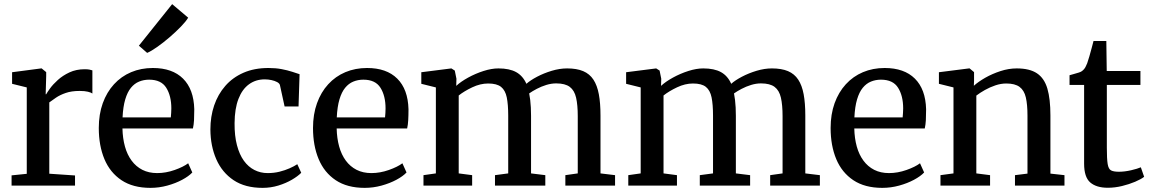

<svg xmlns="http://www.w3.org/2000/svg" viewBox="-20 -898 5568 929"><path d="M36 0V-49.5L109.5 -57V-475L38.5 -492.5V-548.5L179 -567H181.5L203.5 -549V-530L201 -442H203.5Q208 -450.5 222 -470Q236 -489.5 259.8 -511Q283.5 -532.5 316.2 -547.8Q349 -563 390 -563Q404.5 -563 413 -561.2Q421.5 -559.5 427 -557.5V-445.5Q420.5 -450.5 405.2 -454.2Q390 -458 365.5 -458Q326 -458 298 -448.2Q270 -438.5 251 -425.5Q232 -412.5 218.5 -402.5V-57.5L343 -49V0Z M708 11Q623.5 11 568 -26Q512.5 -63 485.2 -128.2Q458 -193.5 458 -278.5Q458 -345 477.2 -398.5Q496.5 -452 531.5 -490.2Q566.5 -528.5 614.5 -548.8Q662.5 -569 719.5 -569Q814 -569 865.8 -517.5Q917.5 -466 920 -369.5Q920 -339.5 918.8 -316.8Q917.5 -294 913.5 -276.5H572.5Q573.5 -229 584.5 -189.2Q595.5 -149.5 616.8 -120.8Q638 -92 669 -76.2Q700 -60.5 740.5 -60.5Q782.5 -60.5 825 -75.5Q867.5 -90.5 890.5 -108L910.5 -63.5Q893 -45 861.2 -28Q829.5 -11 789.5 0Q749.5 11 708 11ZM573 -330H806.5Q807.5 -339 808.2 -351.5Q809 -364 809 -373.5Q809 -434 784.5 -473.2Q760 -512.5 701.5 -512.5Q675.5 -512.5 653 -503.2Q630.5 -494 613.5 -473.2Q596.5 -452.5 586 -417.2Q575.5 -382 573 -330ZM691.5 -642.5 652 -677 813 -878 890.5 -812.5Q879.5 -794 855 -768.8Q830.5 -743.5 800.2 -717.5Q770 -691.5 741.2 -671.2Q712.5 -651 693 -642.5Z M1250.5 11Q1166 11 1110.2 -26.2Q1054.5 -63.5 1026.5 -127.5Q998.5 -191.5 998 -271.5Q998 -334 1016.2 -387.8Q1034.5 -441.5 1070 -482.2Q1105.5 -523 1158 -546Q1210.5 -569 1279 -569Q1314 -569 1342.8 -563.5Q1371.5 -558 1393.5 -550.8Q1415.5 -543.5 1429.5 -539L1424.5 -383H1357L1334.5 -486Q1332.5 -494.5 1321 -500.8Q1309.5 -507 1293.5 -510.5Q1277.5 -514 1261 -514Q1217.5 -514 1184.8 -490.2Q1152 -466.5 1133.8 -419.5Q1115.5 -372.5 1115 -302Q1114.5 -241 1126.5 -195.5Q1138.5 -150 1160 -120.2Q1181.5 -90.5 1211 -75.5Q1240.5 -60.5 1275 -60.5Q1305.5 -60.5 1332.5 -67.2Q1359.5 -74 1381.5 -83.8Q1403.5 -93.5 1418.5 -103.5L1437.5 -62Q1421.5 -45.5 1392.5 -28.5Q1363.5 -11.5 1326.8 -0.2Q1290 11 1250.5 11Z M1744.5 11Q1660 11 1604.5 -26Q1549 -63 1521.8 -128.2Q1494.5 -193.5 1494.5 -278.5Q1494.5 -345 1513.8 -398.5Q1533 -452 1568 -490.2Q1603 -528.5 1651 -548.8Q1699 -569 1756 -569Q1850.5 -569 1902.2 -517.5Q1954 -466 1956.5 -369.5Q1956.5 -339.5 1955.2 -316.8Q1954 -294 1950 -276.5H1609Q1610 -229 1621 -189.2Q1632 -149.5 1653.2 -120.8Q1674.5 -92 1705.5 -76.2Q1736.5 -60.5 1777 -60.5Q1819 -60.5 1861.5 -75.5Q1904 -90.5 1927 -108L1947 -63.5Q1929.5 -45 1897.8 -28Q1866 -11 1826 0Q1786 11 1744.5 11ZM1609.5 -330H1843Q1844 -339 1844.8 -351.5Q1845.5 -364 1845.5 -373.5Q1845.5 -434 1821 -473.2Q1796.5 -512.5 1738 -512.5Q1712 -512.5 1689.5 -503.2Q1667 -494 1650 -473.2Q1633 -452.5 1622.5 -417.2Q1612 -382 1609.5 -330Z M2029 0V-50.5L2089 -59V-475L2018.5 -492.5V-548.5L2164 -567L2180.5 -556.5L2188.5 -517L2187.5 -482.5Q2209.5 -503 2245 -522.5Q2280.5 -542 2319.5 -554.5Q2358.5 -567 2391.5 -567Q2445 -567 2477.5 -549Q2510 -531 2527 -492.5Q2546 -509.5 2578.8 -526.8Q2611.5 -544 2649.8 -555.5Q2688 -567 2724 -567Q2770.5 -567 2801.8 -553.8Q2833 -540.5 2851.2 -512.8Q2869.5 -485 2877.5 -442Q2885.5 -399 2885.5 -339.5V-59L2956 -50.5V0H2715.5V-50.5L2775.5 -59V-336Q2775.5 -390 2767.5 -425.2Q2759.5 -460.5 2737 -477.5Q2714.5 -494.5 2671 -494.5Q2647.5 -494.5 2623.2 -487Q2599 -479.5 2577.5 -468.2Q2556 -457 2540.5 -446Q2543.5 -431 2545.5 -414Q2547.5 -397 2548.5 -378Q2549.5 -359 2549.5 -338V-59L2618.5 -50.5V0H2375V-50.5L2439 -59V-338.5Q2439 -392.5 2432 -426.8Q2425 -461 2404.5 -477.5Q2384 -494 2342 -494Q2304 -494 2265 -475.5Q2226 -457 2199.5 -436V-59L2264.5 -50.5V0Z M3020 0V-50.5L3080 -59V-475L3009.5 -492.5V-548.5L3155 -567L3171.5 -556.5L3179.5 -517L3178.5 -482.5Q3200.5 -503 3236 -522.5Q3271.5 -542 3310.5 -554.5Q3349.5 -567 3382.5 -567Q3436 -567 3468.5 -549Q3501 -531 3518 -492.5Q3537 -509.5 3569.8 -526.8Q3602.5 -544 3640.8 -555.5Q3679 -567 3715 -567Q3761.5 -567 3792.8 -553.8Q3824 -540.5 3842.2 -512.8Q3860.5 -485 3868.5 -442Q3876.5 -399 3876.5 -339.5V-59L3947 -50.5V0H3706.5V-50.5L3766.5 -59V-336Q3766.5 -390 3758.5 -425.2Q3750.5 -460.5 3728 -477.5Q3705.5 -494.5 3662 -494.5Q3638.5 -494.5 3614.2 -487Q3590 -479.5 3568.5 -468.2Q3547 -457 3531.5 -446Q3534.5 -431 3536.5 -414Q3538.5 -397 3539.5 -378Q3540.5 -359 3540.5 -338V-59L3609.5 -50.5V0H3366V-50.5L3430 -59V-338.5Q3430 -392.5 3423 -426.8Q3416 -461 3395.5 -477.5Q3375 -494 3333 -494Q3295 -494 3256 -475.5Q3217 -457 3190.5 -436V-59L3255.5 -50.5V0Z M4249 11Q4164.5 11 4109 -26Q4053.5 -63 4026.2 -128.2Q3999 -193.5 3999 -278.5Q3999 -345 4018.2 -398.5Q4037.5 -452 4072.5 -490.2Q4107.5 -528.5 4155.5 -548.8Q4203.5 -569 4260.5 -569Q4355 -569 4406.8 -517.5Q4458.5 -466 4461 -369.5Q4461 -339.5 4459.8 -316.8Q4458.5 -294 4454.5 -276.5H4113.5Q4114.5 -229 4125.5 -189.2Q4136.5 -149.5 4157.8 -120.8Q4179 -92 4210 -76.2Q4241 -60.5 4281.5 -60.5Q4323.5 -60.5 4366 -75.5Q4408.5 -90.5 4431.5 -108L4451.5 -63.5Q4434 -45 4402.2 -28Q4370.5 -11 4330.5 0Q4290.5 11 4249 11ZM4114 -330H4347.5Q4348.5 -339 4349.2 -351.5Q4350 -364 4350 -373.5Q4350 -434 4325.5 -473.2Q4301 -512.5 4242.5 -512.5Q4216.5 -512.5 4194 -503.2Q4171.5 -494 4154.5 -473.2Q4137.5 -452.5 4127 -417.2Q4116.5 -382 4114 -330Z M4593.5 -59V-475L4523 -492.5V-548.5L4668.5 -567H4671.5L4693 -549V-508L4692 -483Q4713.5 -502.5 4747.2 -521.8Q4781 -541 4820.8 -554Q4860.5 -567 4899.5 -567Q4962 -567 4997.5 -543.2Q5033 -519.5 5047.8 -469.2Q5062.5 -419 5062.5 -339.5V-58L5130.5 -50.5V0H4891V-50.5L4951.5 -58V-338.5Q4951.5 -392.5 4943.5 -426.8Q4935.5 -461 4913.2 -477.5Q4891 -494 4849 -494Q4823 -494 4796.2 -485Q4769.5 -476 4745.5 -462.5Q4721.5 -449 4704 -435.5V-59L4770.5 -50.5V0H4530.5V-50.5Z M5340 10.5Q5285 10.5 5255.2 -15.2Q5225.5 -41 5225.5 -106V-487H5155V-534Q5165 -537 5177 -540.2Q5189 -543.5 5199.5 -546.8Q5210 -550 5215 -554Q5221 -558.5 5225.2 -563.5Q5229.5 -568.5 5233 -575.5Q5236.5 -582.5 5240.5 -592Q5245 -604.5 5251 -625.5Q5257 -646.5 5262.5 -667Q5268 -687.5 5271 -699.5H5333L5335 -554.5H5498V-487H5335.5V-183Q5335.5 -129 5339.5 -104.5Q5343.5 -80 5356 -73.5Q5368.5 -67 5393.5 -67Q5421.5 -67 5452.8 -74.2Q5484 -81.5 5500 -88.5L5516 -42.5Q5500.5 -30.5 5472.2 -18.5Q5444 -6.5 5409.2 2Q5374.5 10.5 5340 10.5Z"/></svg>

Font: Merriweather 20pt Medium
Style: Regular
Weight: 500
Version: Version 2.100